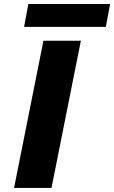

<svg xmlns="http://www.w3.org/2000/svg" viewBox="-20 -919 559 939"><path d="M48.8 0 192.4 -719.7H375.5L231.9 0ZM97.7 -787.6 118.7 -899.4H518.6L497.6 -787.6Z"/></svg>

Font: Reddit Sans Black
Style: Italic
Weight: 900
Italic angle: -11.25°
Designer: Stephen Hutchings
Version: Version 1.013